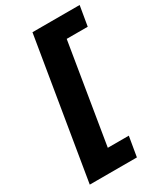

<svg xmlns="http://www.w3.org/2000/svg" viewBox="-219 -822 919 1070"><g transform="rotate(-30 240.5 -286.5)"><path d="M29.1 161.2 177.2 -734H480.8L459.2 -606.5H323.9L218.8 33.7H354L332.4 161.2Z"/></g></svg>

Font: Inter P Extra Bold
Style: Italic
Weight: 800
Italic angle: 9.39999°
Designer: Rasmus Andersson
Foundry: rsms
Version: Version 3.018;git-588b23468